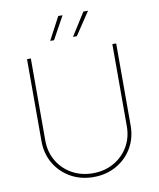

<svg xmlns="http://www.w3.org/2000/svg" viewBox="-100 -1020 920 1110"><g transform="rotate(-10 359.5 -465.5)"><path d="M359.4 10.7Q285.2 10.7 225.8 -22.7Q166.5 -56.2 132.1 -114.3Q97.7 -172.4 97.7 -246.1V-727.5H120.1V-246.1Q120.1 -178.7 151.4 -125.7Q182.6 -72.8 236.8 -42.2Q291 -11.7 359.4 -11.7Q428.2 -11.7 482.2 -42.2Q536.1 -72.8 567.4 -125.7Q598.6 -178.7 598.6 -246.1V-727.5H621.1V-246.1Q621.1 -172.4 586.9 -114.3Q552.7 -56.2 493.4 -22.7Q434.1 10.7 359.4 10.7ZM270.5 -808.1H248L318.8 -941.9H344.2ZM404.3 -808.1H381.8L466.3 -941.9H493.7Z"/></g></svg>

Font: Inter Thin
Style: Regular
Weight: 250
Designer: Rasmus Andersson
Foundry: rsms
Version: Version 4.001;git-66647c0bb